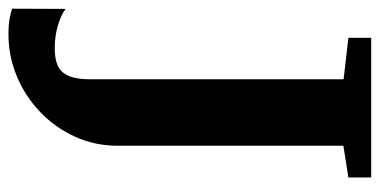

<svg xmlns="http://www.w3.org/2000/svg" viewBox="-236 -638 875 442"><g transform="rotate(-90 201.0 -417.5)"><path d="M13 0V-52.5L86 -64V-583.5Q86 -636.5 107 -682.2Q128 -728 164.2 -762.5Q200.5 -797 246.5 -816Q292.5 -835 342 -835Q366 -835 380.5 -832Q395 -829 401.5 -826.5L401 -703.5Q386.5 -714.5 362 -721.5Q337.5 -728.5 310 -728.5Q284.5 -728.5 269 -720.8Q253.5 -713 246.2 -695.2Q239 -677.5 239 -648V-63.5L334.5 -52.5V0Z"/></g></svg>

Font: Merriweather 48pt ExtraBold
Style: Regular
Weight: 800
Version: Version 2.100